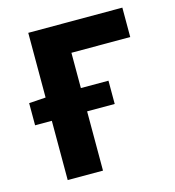

<svg xmlns="http://www.w3.org/2000/svg" viewBox="-99 -735 748 820"><g transform="rotate(-15 274.5 -325.5)"><path d="M100 0H256V-262H378V-365H256V-521H516V-651H100V-365L26 -360V-262H100Z"/></g></svg>

Font: Source Sans Pro
Style: Bold
Weight: 700
Designer: Paul D. Hunt
Foundry: Adobe Systems Incorporated
Version: Version 3.006;hotconv 1.0.111;makeotfexe 2.5.65597